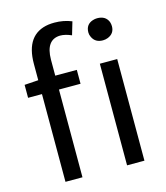

<svg xmlns="http://www.w3.org/2000/svg" viewBox="-119 -900 856 991"><g transform="rotate(-15 309.5 -404.5)"><path d="M107.4 -543V-629.9Q107.4 -788.1 232.4 -806.6Q248 -808.6 264.6 -808.6Q313.5 -808.6 356.4 -791L335.9 -721.7Q302.7 -736.3 275.4 -736.3Q199.2 -734.4 198.2 -628.9V-543H313.5V-468.8H198.2V0H107.4V-468.8H33.2V-538.1ZM436.5 0V-543H529.3V0ZM483.4 -773.4Q528.3 -773.4 543 -737.3Q546.9 -725.6 546.9 -713.9Q546.9 -674.8 509.8 -660.2Q497.1 -655.3 483.4 -655.3Q442.4 -655.3 426.8 -689.5Q420.9 -701.2 420.9 -713.9Q420.9 -756.8 460 -769.5Q471.7 -773.4 483.4 -773.4Z"/></g></svg>

Font: Taipei Sans TC Beta
Style: Regular
Weight: 400
Designer: JT Foundry
Foundry: JT Foundry
Version: Version 1.000